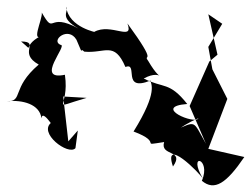

<svg xmlns="http://www.w3.org/2000/svg" viewBox="-118 -574 739 565"><g transform="rotate(-90 251.5 -291.5)"><path d="M118 -460 250 -475 246 -406C213 -521 212 -455 314 -470C295 -561 403 -459 402 -483C415 -513 458 -460 417 -436C359 -411 399 -430 382 -413C376 -352 414 -325 337 -292C352 -252 262 -305 297 -218C287 -218 266 -194 147 -268C113 -177 104 -256 116 -178C73 -191 95 -116 44 -152C133 -182 26 -74 7 -63C88 -112 69 -38 2 -67C-29 -30 -6 5 72 58L96 -48L243 8L330 -36L396 -48L464 -7L492 -48L373 -21L353 -45L222 -103L111 -55C182 -95 178 -82 150 -148C122 -170 163 -135 186 -77C166 -86 220 -215 228 -110C295 -163 273 -180 303 -238C336 -178 274 -178 355 -225C379 -243 336 -192 465 -286C410 -266 468 -335 440 -384C438 -371 452 -460 514 -466C500 -457 484 -490 450 -430C501 -523 427 -498 497 -538C477 -535 398 -576 434 -529C400 -605 375 -554 412 -599C411 -541 379 -610 344 -547C274 -629 235 -591 236 -641C241 -594 227 -544 186 -539C220 -535 124 -484 174 -509C144 -551 75 -460 98 -439L150 -432Z"/></g></svg>

Font: Charger Distortion
Style: 2It
Weight: 400
Designer: Jasper
Foundry: Cannot Into Space Fonts
Version: Version 0.98